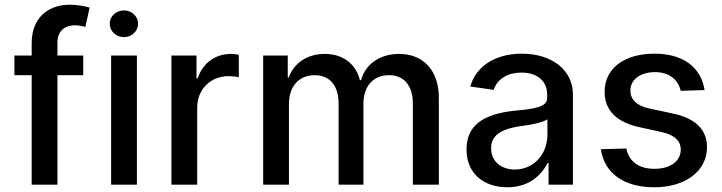

<svg xmlns="http://www.w3.org/2000/svg" viewBox="-20 -781 3055 812"><path d="M114 -599V-546H41V-463H114V0H223V-463H332V-546H223V-602C223 -647 251 -674 298 -674C312 -674 328 -671 341 -667L359 -749C341 -754 309 -761 275 -761C182 -761 114 -704 114 -599Z M450 0H559V-546H450ZM444 -681C444 -649 471 -624 504 -624C537 -624 564 -649 564 -681C564 -712 537 -737 504 -737C471 -737 444 -712 444 -681Z M705 0H814V-326C814 -404 871 -459 947 -459C961 -459 979 -457 990 -454V-549C979 -552 970 -553 958 -553C892 -553 839 -517 816 -450H811V-546H705Z M1093 0H1202V-342C1202 -413 1242 -463 1311 -463C1378 -463 1412 -415 1412 -343V0H1517V-342C1517 -413 1555 -463 1625 -463C1692 -463 1726 -415 1726 -343V0H1836V-367C1836 -479 1774 -553 1668 -553C1586 -553 1525 -509 1507 -442H1502C1486 -509 1432 -553 1353 -553C1279 -553 1223 -514 1201 -453H1197V-546H1093Z M2126 11C2204 11 2263 -27 2296 -92H2300V0H2403V-382C2403 -482 2317 -554 2187 -554C2069 -554 1991 -496 1969 -415L2068 -401C2083 -448 2128 -474 2186 -474C2252 -474 2294 -438 2294 -382V-366C2294 -329 2241 -320 2157 -313C2019 -298 1953 -248 1953 -149C1953 -44 2029 11 2126 11ZM2057 -154C2057 -204 2091 -235 2185 -248C2231 -254 2271 -262 2295 -276V-212C2295 -123 2232 -64 2158 -64C2100 -64 2057 -98 2057 -154Z M2859 -397 2960 -400C2944 -498 2868 -554 2748 -554C2620 -554 2537 -492 2537 -393C2537 -315 2587 -264 2685 -243L2776 -223C2832 -211 2859 -186 2859 -148C2859 -99 2814 -67 2748 -67C2683 -67 2640 -97 2629 -153L2521 -150C2536 -50 2616 11 2747 11C2877 11 2970 -56 2970 -159C2970 -233 2921 -281 2825 -301L2727 -322C2670 -334 2646 -362 2646 -398C2646 -445 2689 -476 2750 -476C2807 -476 2847 -447 2859 -397Z"/></svg>

Font: Wafeq Medium
Style: Regular
Weight: 500
Designer: Rasmus Andersson & Azza Alameddine
Foundry: Google & TypeTogether
Version: Version 3.000;January 28, 2025;FontCreator 15.0.0.3014 64-bi